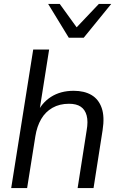

<svg xmlns="http://www.w3.org/2000/svg" viewBox="-20 -957 608 977"><path d="M37 0 149 -705H230L178 -376H166Q191 -433 239.5 -464Q288 -495 355 -495Q409 -495 445.5 -473.5Q482 -452 497.5 -407.5Q513 -363 502 -294L456 0H375L421 -294Q429 -339 421 -369Q413 -399 391 -414Q369 -429 331 -429Q283 -429 247 -408.5Q211 -388 189.5 -351Q168 -314 160 -264L118 0ZM330 -765 225 -937H284L370 -818L483 -937H546L406 -765Z"/></svg>

Font: Nunito Sans 12pt
Style: Italic
Weight: 400
Italic angle: -9°
Designer: Vernon Adams
Foundry: Vernon Adams
Version: Version 3.101;gftools[0.9.27]